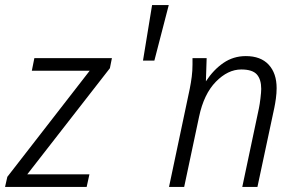

<svg xmlns="http://www.w3.org/2000/svg" viewBox="-34 -740 1176 760"><path d="M-14 0 -5 -40 321 -460H92L102 -510H409L401 -470L74 -50H320L309 0Z M532 -500 568 -720H634L577 -500Z M635 0 717 -388Q722 -413 725 -436.5Q728 -460 728 -485V-510H784L781 -418Q811 -464 850.5 -491Q890 -518 939 -518Q998 -518 1029.5 -484Q1061 -450 1061 -391Q1061 -371 1058 -349.5Q1055 -328 1052 -314L985 0H925L991 -312Q994 -326 997 -351Q1000 -376 1000 -388Q1000 -426 982.5 -445.5Q965 -465 921 -465Q868 -465 820.5 -416.5Q773 -368 754 -278L695 0Z"/></svg>

Font: Radio Canada Condensed Light
Style: Italic
Weight: 300
Width: 3
Italic angle: -12°
Designer: Charles Daoud, Etienne Aubert Bonn, Alexandre Saumier Demers, Jacques Le Bailly
Foundry: Radio-Canada
Version: Version 2.104; ttfautohint (v1.8.4.7-5d5b);gftools[0.9.28.de